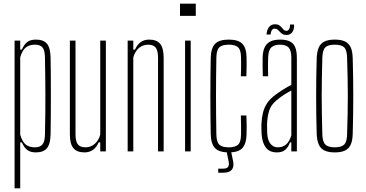

<svg xmlns="http://www.w3.org/2000/svg" viewBox="-20 -820 1982 1040"><path d="M59 200V-600H89.5V-551.5H98.5Q111 -580 128 -592.8Q145 -605.5 175 -605.5Q216 -605.5 234.5 -583Q253 -560.5 254 -508Q255 -469.5 255.2 -418Q255.5 -366.5 255.5 -309.5Q255.5 -252.5 255.2 -196.2Q255 -140 254 -92Q253 -40 234.2 -17.2Q215.5 5.5 174.5 5.5Q145.5 5.5 128.2 -7.2Q111 -20 98.5 -48.5H89.5V200ZM169.5 -22Q197.5 -22 210.2 -38Q223 -54 223.5 -91Q225 -156.5 225.5 -211.8Q226 -267 225.8 -316Q225.5 -365 225 -412.2Q224.5 -459.5 223.5 -509Q223 -546.5 210.8 -562.2Q198.5 -578 170 -578Q138 -578 119 -562.2Q100 -546.5 89.5 -509.5V-90.5Q100 -53.5 118.5 -37.8Q137 -22 169.5 -22Z M437.5 5.5Q397 5.5 377.8 -17.2Q358.5 -40 358.5 -92V-600H389V-91Q389 -54 401.8 -38Q414.5 -22 442.5 -22Q471 -22 492.2 -39.8Q513.5 -57.5 523 -90.5V-600H553.5V0H523V-48.5H514Q503.5 -22.5 483.8 -8.5Q464 5.5 437.5 5.5Z M671.5 0V-600H702V-551.5H711.5Q722.5 -577.5 741.5 -591.5Q760.5 -605.5 788 -605.5Q828.5 -605.5 847.2 -583Q866 -560.5 866.5 -508V0H836V-509Q835.5 -546.5 823.2 -562.2Q811 -578 782.5 -578Q754 -578 733 -560.5Q712 -543 702 -509.5V0Z M955 -734V-800H1040.5V-734ZM982.5 0V-600H1013V0Z M1284.5 -407Q1285.5 -427 1285.8 -444.8Q1286 -462.5 1285.8 -478.8Q1285.5 -495 1285.5 -509Q1285 -549.5 1269.5 -563.8Q1254 -578 1219 -578Q1183.5 -578 1168.2 -563.8Q1153 -549.5 1152 -509Q1151 -448 1150.5 -397.5Q1150 -347 1150 -299.8Q1150 -252.5 1150.5 -202Q1151 -151.5 1152 -90.5Q1153 -50.5 1168.2 -36.2Q1183.5 -22 1219 -22Q1254 -22 1269.5 -36.2Q1285 -50.5 1285.5 -90.5Q1285.5 -113 1285.8 -138.2Q1286 -163.5 1284.5 -194.5H1314.5Q1316 -164.5 1316.2 -139Q1316.5 -113.5 1315.5 -92Q1314 -40 1292.2 -17.2Q1270.5 5.5 1219 5.5Q1167.5 5.5 1145.2 -17.2Q1123 -40 1121.5 -92Q1120.5 -142.5 1120 -194.8Q1119.5 -247 1119.5 -299.5Q1119.5 -352 1120 -404.2Q1120.5 -456.5 1121.5 -507Q1123 -560 1145.2 -582.8Q1167.5 -605.5 1219 -605.5Q1270.5 -605.5 1292.8 -582.8Q1315 -560 1315.5 -507.5Q1315.5 -487 1315.8 -462Q1316 -437 1314.5 -407ZM1162 115.5V93.5H1189Q1208.5 93.5 1215.5 84Q1222.5 74.5 1218.5 55L1207 -1H1231.5L1243 55Q1248.5 84.5 1235 100Q1221.5 115.5 1189 115.5Z M1480 5.5Q1439.5 5.5 1419.8 -21Q1400 -47.5 1397 -94Q1396.5 -108.5 1396 -121.5Q1395.5 -134.5 1396 -148Q1397.5 -180.5 1404.2 -208.8Q1411 -237 1427.2 -261.5Q1443.5 -286 1474 -308Q1492.5 -321.5 1514.2 -335.2Q1536 -349 1558 -360.5V-509Q1558 -546 1544 -562Q1530 -578 1496 -578Q1466.5 -578 1450.2 -563.8Q1434 -549.5 1432.5 -509Q1432 -495.5 1431.8 -478.2Q1431.5 -461 1431.8 -442.5Q1432 -424 1432.5 -407H1403.5Q1403 -432 1402.5 -459.2Q1402 -486.5 1402.5 -508Q1403.5 -542.5 1413.8 -564Q1424 -585.5 1444.8 -595.5Q1465.5 -605.5 1498 -605.5Q1531.5 -605.5 1551.2 -595Q1571 -584.5 1579.5 -562.8Q1588 -541 1588 -506V0H1558V-48.5H1550.5Q1542.5 -24.5 1526.2 -9.5Q1510 5.5 1480 5.5ZM1484.5 -22Q1512.5 -22 1530.5 -38.2Q1548.5 -54.5 1558 -87V-329.5Q1541 -321 1522.5 -309.5Q1504 -298 1477 -276Q1447 -251 1437.5 -218.8Q1428 -186.5 1426.5 -148Q1426.5 -139.5 1426.8 -124.8Q1427 -110 1427.5 -95Q1430 -60 1445.2 -41Q1460.5 -22 1484.5 -22ZM1551 -687H1573Q1574 -660 1562.8 -645.2Q1551.5 -630.5 1532.5 -630.5Q1518 -630.5 1509.8 -635.8Q1501.5 -641 1495.8 -647.8Q1490 -654.5 1483.8 -659.8Q1477.5 -665 1467.5 -665Q1458.5 -665 1452.8 -656.8Q1447 -648.5 1445.5 -633H1423.5Q1426 -660 1437.8 -674.2Q1449.5 -688.5 1469.5 -688.5Q1484.5 -688.5 1492.5 -683Q1500.5 -677.5 1506 -670.8Q1511.5 -664 1517 -658.5Q1522.5 -653 1532 -653Q1540 -653 1545.8 -661.8Q1551.5 -670.5 1551 -687Z M1793.5 5.5Q1758.5 5.5 1737.5 -4.8Q1716.5 -15 1706.8 -36.8Q1697 -58.5 1695.5 -93.5Q1694 -144 1693.2 -195.8Q1692.5 -247.5 1692.5 -299.5Q1692.5 -351.5 1693.2 -403.2Q1694 -455 1695.5 -505.5Q1697 -541.5 1706.8 -563.2Q1716.5 -585 1737.5 -595.2Q1758.5 -605.5 1793.5 -605.5Q1828.5 -605.5 1849.2 -595.2Q1870 -585 1879.8 -563.2Q1889.5 -541.5 1890.5 -505.5Q1892 -455 1892.8 -403.2Q1893.5 -351.5 1893.5 -299.8Q1893.5 -248 1892.8 -196.2Q1892 -144.5 1890.5 -93.5Q1889.5 -58.5 1879.8 -36.8Q1870 -15 1849.2 -4.8Q1828.5 5.5 1793.5 5.5ZM1793.5 -22Q1828.5 -22 1843.8 -36.5Q1859 -51 1860 -90.5Q1862 -151.5 1863 -202Q1864 -252.5 1864 -299.8Q1864 -347 1863 -397.2Q1862 -447.5 1860 -508.5Q1859 -549 1844.2 -563.5Q1829.5 -578 1793.5 -578Q1757 -578 1742.2 -563.5Q1727.5 -549 1726 -508.5Q1724.5 -447.5 1723.5 -397.2Q1722.5 -347 1722.5 -299.8Q1722.5 -252.5 1723.5 -202Q1724.5 -151.5 1726 -90.5Q1727.5 -51 1742.8 -36.5Q1758 -22 1793.5 -22Z"/></svg>

Font: Big Shoulders Display Thin ExtraLight
Style: Regular
Weight: 250
Version: Version 2.002